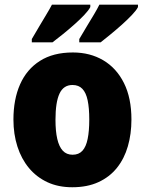

<svg xmlns="http://www.w3.org/2000/svg" viewBox="-20 -786 617 816"><path d="M538.6 -277.8Q538.6 -216.8 523.4 -164.3Q508.3 -111.8 477.1 -72.8Q445.8 -33.7 398.4 -12Q351.1 9.8 287.1 9.8Q227.5 9.8 181.4 -11.7Q135.3 -33.2 103 -72Q70.8 -110.8 54 -163.3Q37.1 -215.8 37.1 -277.8Q37.1 -363.8 65.4 -427.7Q93.8 -491.7 149.9 -527.3Q206.1 -563 289.6 -563Q362.8 -563 418.9 -529.8Q475.1 -496.6 506.8 -433.1Q538.6 -369.6 538.6 -277.8ZM215.8 -276.9Q215.8 -228.5 223.4 -195.6Q231 -162.6 246.8 -145.5Q262.7 -128.4 288.6 -128.4Q314.9 -128.4 330.3 -145.3Q345.7 -162.1 352.5 -195.6Q359.4 -229 359.4 -277.8Q359.4 -327.1 352.5 -359.6Q345.7 -392.1 330.1 -408.4Q314.5 -424.8 288.1 -424.8Q250 -424.8 232.9 -388.2Q215.8 -351.6 215.8 -276.9ZM566.4 -766.1V-755.9Q559.6 -742.2 541 -722.7Q522.5 -703.1 498.5 -681.6Q474.6 -660.2 450.4 -640.4Q426.3 -620.6 407.7 -606H316.9V-620.1Q333 -647.9 349.4 -674.8Q365.7 -701.7 379.9 -725.3Q394 -749 402.3 -766.1ZM363.8 -766.1V-755.9Q356.4 -741.7 338.1 -722.4Q319.8 -703.1 296.1 -682.1Q272.5 -661.1 247.8 -641.1Q223.1 -621.1 203.1 -606H115.2V-620.1Q131.3 -647.9 147.5 -675Q163.6 -702.1 177.7 -725.6Q191.9 -749 200.7 -766.1Z"/></svg>

Font: Open Sans SemiCondensed ExtraBold
Style: Regular
Weight: 800
Width: 4
Designer: Monotype Design Team
Foundry: Monotype Imaging Inc.
Version: Version 3.000